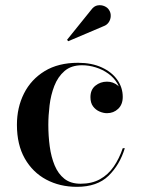

<svg xmlns="http://www.w3.org/2000/svg" viewBox="-20 -713 552 743"><path d="M277.5 10Q211.5 10 159 -18Q106.5 -46 76 -99.5Q45.5 -153 45.5 -230Q45.5 -297 72.8 -351.2Q100 -405.5 152.8 -437.8Q205.5 -470 282 -470Q335 -470 374 -452Q413 -434 434 -404Q455 -374 455 -338Q455 -308.5 437.2 -291.8Q419.5 -275 394 -275Q380 -275 365 -281.5Q350 -288 340 -301.5Q330 -315 330 -337Q330 -366 349.2 -381.5Q368.5 -397 394 -397Q418 -397 436 -382Q454 -367 454 -338H447.5Q447.5 -367 434.2 -389.8Q421 -412.5 399 -428.2Q377 -444 350.5 -452.2Q324 -460.5 297.5 -460.5Q255.5 -460.5 229.8 -438.2Q204 -416 190.2 -380.5Q176.5 -345 171.8 -305.2Q167 -265.5 167 -230Q167 -187 172.5 -146.2Q178 -105.5 191.5 -73Q205 -40.5 229.2 -21.2Q253.5 -2 292 -2Q335.5 -2 367 -19.5Q398.5 -37 420 -68.2Q441.5 -99.5 455 -139.5H463Q443.5 -75 399.8 -32.5Q356 10 277.5 10ZM244 -553.5 239.5 -559 333 -675Q344 -690 358 -692.2Q372 -694.5 384.5 -689Q397 -683.5 402.5 -673.5Q409 -663.5 408.5 -650.5Q408 -637.5 400.8 -626.8Q393.5 -616 380.5 -611.5Z"/></svg>

Font: BodoniModa_28ptMedium
Style: Regular
Weight: 500
Designer: Owen Earl
Foundry: indestructible type
Version: Version 2.004